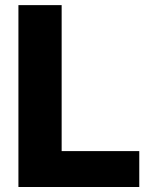

<svg xmlns="http://www.w3.org/2000/svg" viewBox="-20 -748 605 768"><path d="M53.7 0V-727.5H226.6V-143.6H537.1V0Z"/></svg>

Font: Inter 20pt ExtraBold
Style: Regular
Weight: 800
Version: Version 4.001;git-66647c0bb